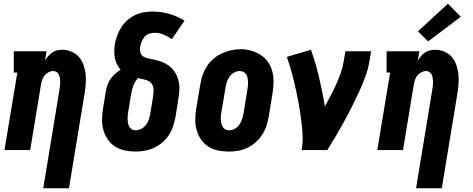

<svg xmlns="http://www.w3.org/2000/svg" viewBox="-20 -805 2540 1030"><path d="M212 205 299 -324Q301 -334 302 -344.5Q303 -355 303 -365.5Q303 -376 301.5 -385.5Q300 -395 296 -404Q292 -413 284 -418.5Q276 -424 266 -424Q253 -424 240.5 -417.5Q228 -411 219.5 -400.5Q211 -390 206.5 -377Q202 -364 200 -352L142 0H4L73 -416H54V-530H230L221 -480Q229 -493 238.5 -504Q248 -515 260.5 -523.5Q273 -532 287 -535Q301 -538 314 -538Q340 -538 363.5 -528Q387 -518 403 -500Q419 -482 427.5 -458Q436 -434 439 -409Q442 -384 440 -358Q438 -332 434 -305L350 205Z M707 8Q678 8 649 2Q620 -4 597 -19Q574 -34 558 -57.5Q542 -81 534.5 -108Q527 -135 527.5 -165Q528 -195 533 -225L548 -317Q551 -334 557 -350.5Q563 -367 573.5 -382Q584 -397 597.5 -409Q611 -421 627 -431Q615 -444 607.5 -460Q600 -476 596.5 -493.5Q593 -511 593 -529.5Q593 -548 596 -567Q600 -590 608.5 -613.5Q617 -637 630.5 -658.5Q644 -680 663.5 -697Q683 -714 705.5 -724.5Q728 -735 752 -739Q776 -743 800 -743Q847 -743 890 -730Q933 -717 970 -694L902 -595Q882 -609 859 -619Q836 -629 809 -629Q795 -629 780 -624Q765 -619 755 -607Q745 -595 739.5 -580.5Q734 -566 732 -552Q729 -537 733.5 -522.5Q738 -508 750 -501Q762 -494 776.5 -491.5Q791 -489 805.5 -485.5Q820 -482 834 -478Q848 -474 861 -467.5Q874 -461 885 -453Q896 -445 905.5 -434.5Q915 -424 922 -411.5Q929 -399 933.5 -385.5Q938 -372 940.5 -357.5Q943 -343 942.5 -328Q942 -313 940 -298Q938 -283 936 -268L921 -175Q916 -151 908 -126.5Q900 -102 885.5 -80Q871 -58 850.5 -40.5Q830 -23 806 -12Q782 -1 757 3.5Q732 8 707 8ZM707 -106Q723 -106 738 -114Q753 -122 763 -135Q773 -148 778 -163.5Q783 -179 786 -194L801 -286Q803 -300 804 -313.5Q805 -327 802 -339Q799 -351 790.5 -360Q782 -369 770 -373.5Q758 -378 745.5 -380.5Q733 -383 720 -386Q712 -377 705.5 -366Q699 -355 695 -344Q691 -333 688 -321.5Q685 -310 683 -298L668 -206Q666 -195 665 -184.5Q664 -174 664.5 -163.5Q665 -153 667 -143Q669 -133 674 -124.5Q679 -116 688 -111Q697 -106 707 -106Z M1206 8Q1177 8 1148 2Q1119 -4 1096 -19.5Q1073 -35 1057.5 -58Q1042 -81 1034.5 -108.5Q1027 -136 1027.5 -165.5Q1028 -195 1033 -225L1055 -355Q1059 -380 1067.5 -404Q1076 -428 1090.5 -450.5Q1105 -473 1126 -490.5Q1147 -508 1171 -519Q1195 -530 1220 -535.5Q1245 -541 1270 -541Q1300 -541 1327.5 -533Q1355 -525 1378.5 -510Q1402 -495 1418 -472Q1434 -449 1441 -421.5Q1448 -394 1447.5 -364.5Q1447 -335 1442 -305L1421 -175Q1416 -151 1408 -126.5Q1400 -102 1385 -80Q1370 -58 1349.5 -40Q1329 -22 1305 -11Q1281 0 1256 4Q1231 8 1206 8ZM1209 -106Q1224 -106 1239 -114Q1254 -122 1263.5 -135.5Q1273 -149 1278 -164Q1283 -179 1286 -194L1307 -324Q1309 -335 1310 -346Q1311 -357 1310.5 -367.5Q1310 -378 1308 -388Q1306 -398 1300.5 -406.5Q1295 -415 1285.5 -419.5Q1276 -424 1265 -424Q1250 -424 1235.5 -415.5Q1221 -407 1211.5 -394Q1202 -381 1197 -366Q1192 -351 1190 -336L1168 -206Q1166 -195 1165 -184.5Q1164 -174 1164.5 -163.5Q1165 -153 1167.5 -143Q1170 -133 1175 -124Q1180 -115 1189 -110.5Q1198 -106 1209 -106Z M1598 0Q1604 -33 1603.5 -65.5Q1603 -98 1599.5 -130Q1596 -162 1591.5 -193.5Q1587 -225 1581 -256.5Q1575 -288 1568.5 -318.5Q1562 -349 1554.5 -379.5Q1547 -410 1538 -440.5Q1529 -471 1519 -500L1648 -538Q1674 -465 1692 -388.5Q1710 -312 1723 -234Q1739 -263 1754.5 -293Q1770 -323 1783.5 -353Q1797 -383 1808 -414Q1819 -445 1824 -477L1833 -530H1971L1962 -477Q1955 -435 1940 -394Q1925 -353 1906.5 -313Q1888 -273 1868 -233Q1848 -193 1826.5 -154Q1805 -115 1782.5 -76.5Q1760 -38 1736 0Z M2212 205 2299 -324Q2301 -334 2302 -344.5Q2303 -355 2303 -365.5Q2303 -376 2301.5 -385.5Q2300 -395 2296 -404Q2292 -413 2284 -418.5Q2276 -424 2266 -424Q2253 -424 2240.5 -417.5Q2228 -411 2219.5 -400.5Q2211 -390 2206.5 -377Q2202 -364 2200 -352L2142 0H2004L2073 -416H2054V-530H2230L2221 -480Q2229 -493 2238.5 -504Q2248 -515 2260.5 -523.5Q2273 -532 2287 -535Q2301 -538 2314 -538Q2340 -538 2363.5 -528Q2387 -518 2403 -500Q2419 -482 2427.5 -458Q2436 -434 2439 -409Q2442 -384 2440 -358Q2438 -332 2434 -305L2350 205ZM2277 -583 2222 -637 2383 -785 2452 -715Z"/></svg>

Font: Iosevka Slab Heavy
Style: Italic
Weight: 900
Italic angle: -9°
Monospace: yes
Designer: Belleve Invis
Foundry: Belleve Invis
Version: Version 11.1.0; ttfautohint (v1.8.3)